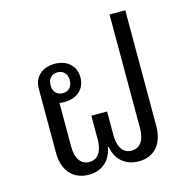

<svg xmlns="http://www.w3.org/2000/svg" viewBox="-107 -826 929 943"><g transform="rotate(-15 357.0 -355.0)"><path d="M231 12C298 12 345 -29 355 -95H360C370 -29 418 12 485 12C564 12 612 -43 612 -134V-722H532V-144C532 -81 506 -48 464 -48C422 -48 397 -83 397 -144V-265H317V-144C317 -83 292 -48 250 -48C208 -48 182 -81 182 -144V-366C190 -364 199 -364 208 -364C271 -364 314 -402 314 -461C314 -520 271 -558 208 -558C145 -558 102 -520 102 -461V-134C102 -44 151 12 231 12ZM211 -408C181 -408 162 -429 162 -461C162 -493 181 -514 211 -514C241 -514 260 -493 260 -461C260 -429 241 -408 211 -408Z"/></g></svg>

Font: IBM Plex Thai Looped
Style: Regular
Weight: 400
Designer: Mike Abbink, Paul van der Laan, Pieter van Rosmalen, Ben Mitchell, Mark Frömberg
Foundry: Bold Monday
Version: Version 1.0